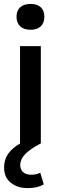

<svg xmlns="http://www.w3.org/2000/svg" viewBox="-20 -737 314 987"><path d="M64.9 -650.9Q64.9 -682.1 83.7 -699.5Q102.5 -716.8 137.2 -716.8Q171.4 -716.8 189.7 -699.7Q208 -682.6 208 -650.9Q208 -619.1 189.7 -601.6Q171.4 -584 137.2 -584Q103 -584 84 -601.6Q64.9 -619.1 64.9 -650.9ZM122.1 230Q70.3 230 35.6 202.4Q1 174.8 1 125Q1 83 22 53.5Q43 23.9 84 0H83V-500H189.9V0Q132.8 30.3 108.4 56.4Q84 82.5 84 110.8Q84 134.3 98.6 147.7Q113.3 161.1 140.1 161.1Q168.9 161.1 187 150.9L205.1 210.9Q172.4 230 122.1 230Z"/></svg>

Font: Work Sans Medium
Style: Regular
Weight: 500
Designer: Wei Huang
Foundry: Wei Huang
Version: Version 2.012